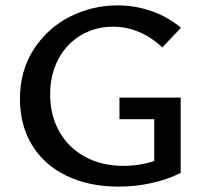

<svg xmlns="http://www.w3.org/2000/svg" viewBox="-20 -685 761 712"><path d="M423 -323H650V-44Q601 -19 541.5 -6Q482 7 420 7Q309 7 226 -33.5Q143 -74 98.5 -147.5Q54 -221 54 -318Q54 -422 104.5 -501Q155 -580 238 -622.5Q321 -665 416 -665Q481 -665 541.5 -644Q602 -623 651 -582L582 -509Q542 -547 495.5 -566.5Q449 -586 400 -586Q333 -586 279.5 -554Q226 -522 196 -465Q166 -408 166 -335Q166 -257 200 -197Q234 -137 295.5 -103.5Q357 -70 438 -70Q498 -70 552 -88V-243H423Z"/></svg>

Font: Ysabeau Semibold
Style: Regular
Weight: 600
Designer: Christian Thalmann (Catharsis Fonts)
Version: Version 0.003